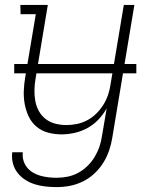

<svg xmlns="http://www.w3.org/2000/svg" viewBox="-20 -540 640 783"><path d="M211 223Q188 223 165.5 220.5Q143 218 122 211.5Q101 205 82.5 193Q64 181 51 164Q38 147 32.5 125.5Q27 104 30 81H73Q71 98 75.5 114Q80 130 90 142.5Q100 155 114 163.5Q128 172 144 176.5Q160 181 176.5 183Q193 185 211 185Q233 185 255.5 180.5Q278 176 298.5 165Q319 154 336.5 137Q354 120 366 100Q378 80 385.5 58Q393 36 396 14L415 -98Q401 -73 381 -52Q361 -31 336 -17.5Q311 -4 284 2Q257 8 231 8Q203 8 176.5 1Q150 -6 129.5 -23Q109 -40 97.5 -64Q86 -88 81 -114.5Q76 -141 77 -169Q78 -197 83 -226L126 -482H64L63 -520H175L125 -219Q121 -196 120.5 -173Q120 -150 124 -128Q128 -106 138.5 -87Q149 -68 166.5 -54.5Q184 -41 206 -35.5Q228 -30 251 -30Q272 -30 294 -34.5Q316 -39 336.5 -50Q357 -61 373.5 -77.5Q390 -94 402 -113.5Q414 -133 421 -154Q428 -175 431 -197L485 -520H528L438 21Q434 47 425 73.5Q416 100 401 124Q386 148 364.5 168Q343 188 317 200.5Q291 213 264.5 218Q238 223 211 223ZM38 -241V-279H536V-241Z"/></svg>

Font: Iosevka Etoile Extralight
Style: Italic
Weight: 200
Italic angle: -9°
Designer: Belleve Invis
Foundry: Belleve Invis
Version: Version 22.1.2; ttfautohint (v1.8.4)